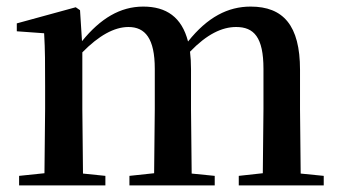

<svg xmlns="http://www.w3.org/2000/svg" viewBox="-20 -563 1034 583"><path d="M777 0H963V-29L893 -36L891 -232V-351C891 -486 840 -543 741 -543C672 -543 610 -511 551 -437C532 -511 485 -543 415 -543C345 -543 285 -507 229 -438L223 -532L210 -541L31 -492V-468L114 -462C117 -412 117 -369 117 -302V-232L115 -37L38 -29V0H300V-29L232 -36L230 -232V-404C280 -455 327 -481 370 -481C421 -481 450 -446 450 -354V-232L448 -37L373 -29V0H632V-29L562 -36L560 -232V-353C560 -372 559 -390 557 -406C608 -459 654 -481 697 -481C751 -481 780 -450 780 -354V-232L778 -37L705 -29V0Z"/></svg>

Font: Noto Serif JP SemiBold
Style: Regular
Weight: 600
Designer: Ryoko NISHIZUKA 西塚涼子 (kana & ideographs); Frank Grießhammer (Latin, Greek & Cyrillic); Wenlong ZHANG 张文龙 (bopomofo); San
Foundry: Adobe
Version: Version 2.001;hotconv 1.1.0;makeotfexe 2.6.0